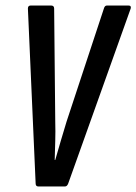

<svg xmlns="http://www.w3.org/2000/svg" viewBox="-20 -675 494 695"><path d="M119 0Q109 0 109 -11L81 -644Q81 -655 91 -655H165Q176 -655 176 -644L180 -235Q181 -199 180 -165Q179 -131 178 -96H180Q190 -131 200 -165Q210 -199 221 -235L356 -644Q359 -655 367 -655H445Q456 -655 453 -644L227 -11Q223 0 215 0Z"/></svg>

Font: Sofia Sans Extra Condensed SemiBold
Style: Italic
Weight: 600
Italic angle: -9°
Designer: Botio Nikoltchev, Ani Petrova
Foundry: lettersoup
Version: Version 4.101